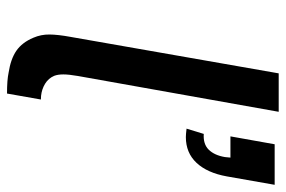

<svg xmlns="http://www.w3.org/2000/svg" viewBox="-154 -652 814 547"><g transform="rotate(90 253.5 -379.0)"><path d="M189.5 -765.5H299L197 -193.5Q192.5 -167.5 192.5 -152Q192.5 -136.5 196.5 -126Q203.5 -109.5 219 -100Q234.5 -90.5 253.5 -88.5Q256 -88 264 -88L247 8.5Q208.5 8.5 187.5 4Q148.5 -2 125 -18.2Q101.5 -34.5 88 -66.5Q78.5 -88.5 78.8 -112.5Q79 -136.5 85.5 -172ZM371 -501Q367 -501 361.2 -501.5Q355.5 -502 347 -503L362 -552Q391 -550 407 -566.2Q423 -582.5 428 -612.5L429.5 -628H369L391.5 -754H507L483 -617.5Q473 -562 444.5 -531.5Q416 -501 371 -501Z"/></g></svg>

Font: Russisch Sans SemiBold
Style: Italic
Weight: 600
Width: 4
Italic angle: -10°
Designer: Michael Sharanda (font) & Cristiano Sobral (main changes)
Foundry: Michael Sharanda
Version: Version 2.00;September 8, 2020;FontCreator 13.0.0.2681 64-bi